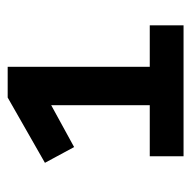

<svg xmlns="http://www.w3.org/2000/svg" viewBox="-19 -726 498 500"><g transform="rotate(-90 230.0 -476.0)"><path d="M73 -247V-335H206V-608L245 -613L97 -532L56 -608L226 -705H306V-335H414V-247Z"/></g></svg>

Font: Nunito Sans 8pt
Style: Bold
Weight: 700
Version: Version 3.101;gftools[0.9.27]